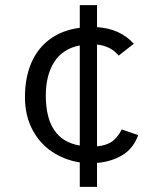

<svg xmlns="http://www.w3.org/2000/svg" viewBox="-20 -624 640 746"><path d="M290 7Q231.5 -2 183 -34Q134.5 -66 105.8 -120.5Q77 -175 77 -247Q77 -321 101.2 -378.5Q125.5 -436 173.5 -471.5Q221.5 -507 290 -516V-604H357V-518.5Q402.5 -515.5 437.8 -499.5Q473 -483.5 500 -454L441 -408Q411 -445 357 -451V-55.5Q389 -58 411.8 -71.8Q434.5 -85.5 453 -121L517 -99Q497.5 -46 454.8 -20.8Q412 4.5 357 9V102H290ZM290 -58.5V-447.5Q223.5 -434.5 190.8 -383.2Q158 -332 158 -253Q158 -80.5 290 -58.5Z"/></svg>

Font: JuliaMono Latin
Style: Regular
Weight: 400
Monospace: yes
Designer: cormullion
Foundry: corm
Version: Version 0.049; ttfautohint (v1.8.4)